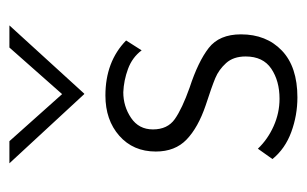

<svg xmlns="http://www.w3.org/2000/svg" viewBox="-142 -502 652 408"><g transform="rotate(-90 184.0 -298.0)"><path d="M50 -45 72 -76Q92 -55 120 -42.5Q148 -30 178 -30Q216 -30 242 -47.5Q268 -65 268 -102Q268 -128 254 -143.5Q240 -159 222 -166.5Q204 -174 164 -187Q117 -203 91.5 -227.5Q66 -252 66 -293Q66 -341 99.5 -370.5Q133 -400 185 -400Q257 -400 302 -356L281 -323Q266 -343 241.5 -352Q217 -361 192 -362Q162 -362 137.5 -345.5Q113 -329 113 -299Q113 -268 135 -252.5Q157 -237 202 -221Q257 -203 286 -180.5Q315 -158 315 -112Q315 -58 280.5 -25Q246 8 181 8Q143 8 107.5 -5Q72 -18 50 -45ZM334 -604 189 -445H188L41 -604H88L188 -492L287 -604Z"/></g></svg>

Font: Josefin Sans Light
Style: Regular
Weight: 300
Designer: Santiago Orozco
Foundry: Typemade
Version: Version 2.000